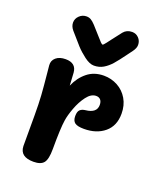

<svg xmlns="http://www.w3.org/2000/svg" viewBox="-144 -865 809 965"><g transform="rotate(20 260.5 -382.5)"><path d="M485 -369Q485 -304 442.5 -268.5Q400 -233 333 -233Q298 -233 284 -243.5Q270 -254 270 -279Q270 -303 280 -312.5Q290 -322 308 -324Q367 -330 367 -373Q367 -391 358.5 -400.5Q350 -410 335 -410Q308 -410 285 -379.5Q262 -349 247 -308.5Q232 -268 228 -240Q221 -196 221 -84Q221 -30 205.5 -10.5Q190 9 151 9Q115 9 96.5 -5Q78 -19 77 -48V-94V-210Q77 -274 74 -318.5Q71 -363 64 -433L60 -474Q58 -499 76.5 -515Q95 -531 128 -531Q184 -531 188 -481Q190 -457 192 -413Q212 -460 248.5 -489.5Q285 -519 337 -519Q377 -519 411 -500.5Q445 -482 465 -448Q485 -414 485 -369ZM445 -722Q445 -705 430 -685L413 -662Q381 -618 362 -596.5Q343 -575 321 -562Q299 -549 271 -549Q248 -549 219.5 -570.5Q191 -592 170.5 -614.5Q150 -637 114 -679Q99 -697 99 -717Q99 -738 115 -753.5Q131 -769 153 -769Q166 -769 176.5 -763Q187 -757 201 -742Q223 -718 244 -694Q270 -663 276 -663Q280 -663 292.5 -679.5Q305 -696 308 -700L349 -753Q366 -774 395 -774Q416 -774 430.5 -759Q445 -744 445 -722Z"/></g></svg>

Font: Mali
Style: Bold
Weight: 700
Designer: Kitiyaporn Chalermlarp | Katatrad Aksorn Co.,Ltd.
Foundry: Cadson Demak Co.,Ltd.
Version: Version 1.000; ttfautohint (v1.6)